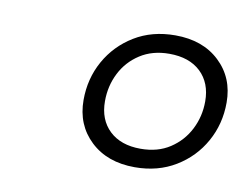

<svg xmlns="http://www.w3.org/2000/svg" viewBox="-46 -762 534 415"><g transform="rotate(10 221.5 -555.0)"><path d="M309 -703Q369.5 -703 406.2 -668.2Q443 -633.5 443 -579Q443 -532 421.2 -493Q399.5 -454 360.8 -430.5Q322 -407 271.5 -407Q211 -407 174.2 -441.8Q137.5 -476.5 137.5 -531Q137.5 -578 159.2 -617Q181 -656 219.5 -679.5Q258 -703 309 -703ZM277 -448.5Q314.5 -448.5 341.2 -466Q368 -483.5 382.5 -512Q397 -540.5 397 -573.5Q397 -614 372 -637.8Q347 -661.5 303 -661.5Q266 -661.5 239 -644Q212 -626.5 197.8 -598.2Q183.5 -570 183.5 -536.5Q183.5 -496 208.5 -472.2Q233.5 -448.5 277 -448.5Z"/></g></svg>

Font: Newsreader 10pt
Style: Italic
Weight: 400
Italic angle: -17°
Version: Version 1.003